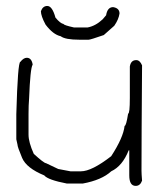

<svg xmlns="http://www.w3.org/2000/svg" viewBox="-20 -643 528 644"><path d="M69.8 -449.2Q85.4 -449.2 89.4 -427.7V-425.8Q81.5 -414.1 77.6 -312.5Q75.7 -290.5 75.7 -261.7V-191.4Q75.7 -166 93.3 -127Q127.4 -95.7 134.3 -95.7L175.3 -76.2L216.3 -68.4H251.5Q287.6 -68.4 353 -119.1Q393.6 -181.6 397.9 -220.7Q403.3 -220.7 409.7 -261.7Q415.5 -261.7 415.5 -314.5V-419.9Q418.9 -441.4 437 -441.4Q449.2 -441.4 456.5 -423.8Q454.6 -175.8 454.6 -70.3Q454.6 -60.1 456.5 -37.1Q450.2 -19.5 435.1 -19.5Q413.6 -19.5 413.6 -54.7V-138.7H411.6Q390.6 -85.9 353 -68.4Q321.3 -39.1 257.3 -27.3H204.6Q140.6 -39.6 128.4 -54.7Q68.8 -79.1 54.2 -113.3Q38.6 -150.4 38.6 -158.2L34.7 -175.8V-259.8Q39.6 -435.5 48.3 -435.5Q59.1 -449.2 69.8 -449.2ZM138.7 -623Q155.3 -623 166 -584Q182.6 -564 193.4 -562.5Q193.4 -558.6 228.5 -550.8H273.4Q300.3 -555.7 324.2 -578.1L335.9 -591.8Q340.3 -619.1 359.4 -619.1Q380.9 -615.7 380.9 -597.7Q377.9 -577.6 363.3 -556.6L328.1 -525.4Q283.2 -509.8 277.3 -509.8H246.1Q198.7 -509.8 183.6 -521.5Q158.2 -526.9 132.8 -560.5Q117.2 -589.4 117.2 -605.5Q123.5 -623 138.7 -623Z"/></svg>

Font: CEF Fonts CJK
Style: Regular
Weight: 400
Designer: PartyBoss (派对大魔王)
Version: Release 2.25